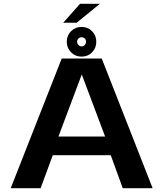

<svg xmlns="http://www.w3.org/2000/svg" viewBox="-20 -982 852 1002"><path d="M36 0H192L255.5 -172H558L620.5 0H776.5L511 -676.5H302ZM285 -269.5 406 -591.5H407.5L528.5 -269.5ZM405.5 -686.5Q438.5 -686.5 460.5 -709Q482.5 -731.5 482.5 -764Q482.5 -797 460.5 -819.2Q438.5 -841.5 405.5 -841.5Q373 -841.5 350.8 -819.2Q328.5 -797 328.5 -764Q328.5 -731.5 350.8 -709Q373 -686.5 405.5 -686.5ZM405.5 -740Q396.5 -740 389.5 -747.2Q382.5 -754.5 382.5 -764Q382.5 -774.5 389.5 -781Q396.5 -787.5 405.5 -787.5Q415.5 -787.5 422.2 -781Q429 -774.5 429 -764Q429 -754.5 422.2 -747.2Q415.5 -740 405.5 -740ZM310 -863.5H380.5L501 -962H397.5Z"/></svg>

Font: Anybody SemiExpanded SemiBold
Style: Regular
Weight: 600
Width: 6
Designer: Tyler Finck
Foundry: Etcetera Type Company
Version: Version 1.113;gftools[0.9.25]